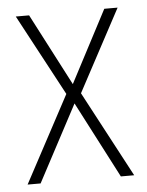

<svg xmlns="http://www.w3.org/2000/svg" viewBox="-44 -659 463 603"><g transform="rotate(-5 187.5 -357.5)"><path d="M165 -366 19 -93H60L188 -334L313 -93H355L211 -364L349 -622H307L188 -395L70 -622H28Z"/></g></svg>

Font: Noto Sans Kannada UI Condensed ExtraLight
Style: Regular
Weight: 200
Width: 3
Designer: Jelle Bosma - Monotype Design Team
Foundry: Monotype Imaging Inc.
Version: Version 2.005